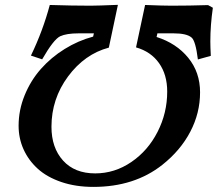

<svg xmlns="http://www.w3.org/2000/svg" viewBox="-20 -753 880 776"><path d="M820.8 -732.4 840.3 -721.7Q830.1 -650.4 830.1 -585.9Q830.1 -563.5 832 -527.3L779.8 -512.7Q770.5 -588.4 753.9 -601.6Q733.9 -618.2 682.1 -618.2H616.2Q615.7 -615.7 614.5 -610.8Q613.3 -606 612.8 -603.5Q692.9 -578.1 740.7 -519.5Q788.6 -460.9 788.6 -379.9Q788.6 -295.9 749 -220.5Q709.5 -145 636.2 -86.9Q523.4 2.4 357.4 2.4Q286.1 2.4 228 -17.3Q169.9 -37.1 132.6 -71Q95.2 -105 75.2 -149.4Q55.2 -193.8 55.2 -244.6Q55.2 -308.1 79.6 -367.9Q104 -427.7 145.3 -474.4Q186.5 -521 241.2 -554.9Q295.9 -588.9 356.4 -605Q356.9 -606.9 357.7 -610.6Q358.4 -614.3 359.4 -618.2H296.9Q249 -618.2 223.1 -606.4Q196.3 -593.3 150.4 -513.2L105 -528.3Q153.3 -628.4 181.2 -732.9Q271.5 -730 345.7 -730Q372.1 -730 456.5 -733.4L419.9 -560.5Q322.3 -534.7 255.1 -444.1Q188 -353.5 188 -240.7Q188 -155.8 234.9 -104Q281.7 -52.2 364.7 -52.2Q443.4 -52.2 510.7 -98.1Q578.1 -144 616.9 -220.2Q655.8 -296.4 655.8 -382.8Q655.8 -451.2 622.8 -497.8Q589.8 -544.4 529.8 -561.5L566.4 -732.9Q638.7 -730 672.4 -730Q744.6 -730 820.8 -732.4Z"/></svg>

Font: Flanker
Style: Bold Italic
Weight: 700
Italic angle: -12°
Designer: Flanker
Version: Version 2.000